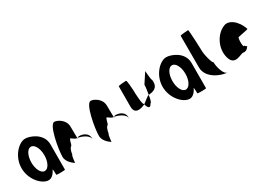

<svg xmlns="http://www.w3.org/2000/svg" viewBox="8 -1478 3167 2262"><g transform="rotate(-30 1591.5 -347.5)"><path d="M14 -274C14 -118 133 8 222 8C264 8 300 -28 324 -80C330 -76 330 -4 330 -4C330 3 449 2 449 -5L450 -347C450 -500 283 -558 222 -556C133 -554 14 -430 14 -274ZM148 -274C148 -366 186 -440 236 -440C285 -440 324 -366 324 -274C324 -184 286 -109 236 -109C186 -109 148 -184 148 -274Z M499 -149C499 -68 592 -14 592 -14C592 -6 600 -112 611 -112C621 -171 636 -200 650 -208C665 -208 676 -314 676 -261C676 -331 712 -256 761 -254C761 -281 759 -346 759 -409C759 -510 657 -556 621 -556C553 -556 499 -250 499 -149ZM761 -254C762 -246 761 -242 762 -241C762 -237 761 -246 767 -254ZM767 -254C800 -250 910 -215 910 -149V-170C910 -228 854 -264 790 -264C778 -264 771 -259 767 -254Z M994 -149C994 -68 1087 -14 1087 -14C1087 -6 1095 -112 1106 -112C1116 -171 1131 -200 1145 -208C1160 -208 1171 -314 1171 -261C1171 -331 1207 -256 1256 -254C1256 -281 1254 -346 1254 -409C1254 -510 1152 -556 1116 -556C1048 -556 994 -250 994 -149ZM1256 -254C1257 -246 1256 -242 1257 -241C1257 -237 1256 -246 1262 -254ZM1262 -254C1295 -250 1405 -215 1405 -149V-170C1405 -228 1349 -264 1285 -264C1273 -264 1266 -259 1262 -254Z M1488 -260C1488 -158 1575 -171 1642 -204C1641 -206 1642 -209 1641 -211C1622 -211 1614 -366 1614 -416C1614 -424 1606 -552 1595 -552C1585 -552 1489 -546 1489 -538C1489 -538 1488 -340 1488 -260ZM1642 -204C1660 -139 1687 -127 1711 -176C1725 -176 1736 -221 1744 -274C1721 -270 1680 -230 1642 -204ZM1744 -274H1748C1843 -282 1878 -322 1867 -408C1856 -408 1848 -546 1848 -538L1760 -403C1760 -370 1752 -319 1744 -274Z M1933 -274C1933 -118 2052 8 2141 8C2183 8 2219 -28 2243 -80C2249 -76 2249 -4 2249 -4C2249 3 2368 2 2368 -5L2369 -347C2369 -500 2202 -558 2141 -556C2052 -554 1933 -430 1933 -274ZM2067 -274C2067 -366 2105 -440 2155 -440C2204 -440 2243 -366 2243 -274C2243 -184 2205 -109 2155 -109C2105 -109 2067 -184 2067 -274Z M2418 -258C2418 -108 2604 -38 2684 -38C2628 -38 2597 -167 2597 -226C2578 -227 2546 -361 2546 -394C2546 -401 2536 -703 2526 -703C2516 -703 2418 -696 2418 -689Z M2762 -196C2803 -52 2927 -160 2960 -148C2986 -144 3009 -152 3036 -191C3028 -193 3006 -212 3008 -217C2997 -188 2981 -257 2997 -330C3003 -340 3149 -358 3139 -368C3092 -506 2988 -570 2918 -535C2811 -493 2721 -341 2762 -196ZM3008 -217C3008 -217 3008 -218 3008 -218C3008 -218 3008 -217 3008 -217ZM3037 -192 3036 -191C3038 -191 3038 -191 3037 -190Z"/></g></svg>

Font: Ampere
Style: SCUltCnd
Weight: 400
Version: Version 1